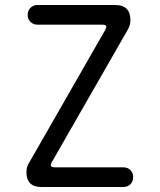

<svg xmlns="http://www.w3.org/2000/svg" viewBox="-20 -750 640 770"><path d="M146 0Q116 0 101 -15Q86 -30 86 -59Q86 -70 88.5 -79Q91 -88 96 -96L402 -630Q408 -640 405.5 -645.5Q403 -651 391 -651H131Q114 -651 102.5 -662Q91 -673 91 -690Q91 -708 102.5 -719Q114 -730 131 -730H442Q472 -730 487.5 -715Q503 -700 503 -669Q503 -659 500.5 -650Q498 -641 493 -632L188 -100Q182 -90 184.5 -84.5Q187 -79 199 -79H474Q492 -79 503 -68Q514 -57 514 -40Q514 -22 503 -11Q492 0 474 0Z"/></svg>

Font: Maple Mono Light
Style: Regular
Weight: 300
Monospace: yes
Designer: subframe7536
Version: Version 7.000